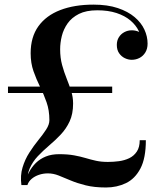

<svg xmlns="http://www.w3.org/2000/svg" viewBox="-20 -780 674 830"><path d="M72.5 20Q67 -21.5 77.5 -56.2Q88 -91 106.8 -120.2Q125.5 -149.5 145.5 -174Q165.5 -198.5 179.5 -220Q193.5 -241.5 193.5 -260.5Q193.5 -303.5 181.2 -338.2Q169 -373 153 -405.2Q137 -437.5 124.8 -472.2Q112.5 -507 112.5 -550Q112.5 -620 146 -666.5Q179.5 -713 240.5 -736.5Q301.5 -760 384 -760Q445 -760 489 -745.2Q533 -730.5 561.8 -706.2Q590.5 -682 604.2 -652.2Q618 -622.5 618 -591.5Q618 -569 608.2 -553.2Q598.5 -537.5 583 -529.5Q567.5 -521.5 549.5 -521.5Q534.5 -521.5 519.8 -528.5Q505 -535.5 495 -549.8Q485 -564 485 -586Q485 -605 494 -619.2Q503 -633.5 517.8 -641.2Q532.5 -649 549.5 -649Q566.5 -649 582 -641.8Q597.5 -634.5 607.2 -621.2Q617 -608 617 -591.5H592.5Q592.5 -619.5 580.2 -645.2Q568 -671 543.8 -691.5Q519.5 -712 483.5 -723.8Q447.5 -735.5 400.5 -735.5Q352.5 -735.5 321.2 -719.8Q290 -704 272.2 -678.8Q254.5 -653.5 247.2 -624.2Q240 -595 240 -567Q240 -530 248.5 -499Q257 -468 268 -440.8Q279 -413.5 287.5 -387Q296 -360.5 296 -332.5Q296 -287.5 281 -255.2Q266 -223 242.2 -198Q218.5 -173 192.2 -150.8Q166 -128.5 143.5 -104.8Q121 -81 108 -51Q95 -21 98.5 20ZM438.5 30.5Q387.5 30.5 350.5 21.2Q313.5 12 285.2 0Q257 -12 233.8 -21.2Q210.5 -30.5 187 -30.5Q166.5 -30.5 148.2 -24.2Q130 -18 116.8 -6.8Q103.5 4.5 98.5 20H84.5Q92 -9.5 104.5 -33.8Q117 -58 135.2 -75.8Q153.5 -93.5 178.2 -103.5Q203 -113.5 235.5 -113.5Q273 -113.5 300.2 -108.5Q327.5 -103.5 350 -96.8Q372.5 -90 395.2 -85Q418 -80 446.5 -80Q470 -80 494.2 -83.2Q518.5 -86.5 538.8 -96.2Q559 -106 571.5 -124.8Q584 -143.5 584 -174H610.5Q610.5 -96 587 -51.5Q563.5 -7 524.2 11.8Q485 30.5 438.5 30.5ZM14.5 -378V-405.5H465V-378Z"/></svg>

Font: Bodoni Moda SC 9pt Medium
Style: Regular
Weight: 500
Designer: Owen Earl
Foundry: indestructible type
Version: Version 2.005